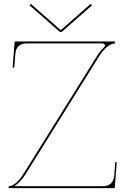

<svg xmlns="http://www.w3.org/2000/svg" viewBox="-20 -975 650 995"><path d="M140 -955 133 -947.5 289.5 -810H300.5L457 -947.5L450 -955L296.5 -820H293.5ZM60.5 -760C57.5 -760 55.5 -757.5 55.5 -755.5L45.5 -625.5L54 -624.5L59.5 -695.5C62.5 -732 83 -750 117.5 -750H509.5C518.5 -750 524 -745.5 524 -739.5C524 -736 522 -732 517.5 -728C507 -718 496 -705.5 486 -690L103 -76C74.5 -30 46 -10 25 -10V0H570C572 0 575 -1.5 575 -4.5L585 -134.5L577.5 -135.5L572 -65.5C569 -29 548 -10 513.5 -10H54C72 -22.5 93 -41 111 -70L494 -684C523.5 -731.5 556 -750 575.5 -750V-760Z"/></svg>

Font: Znikomit
Style: Regular
Weight: 100
Designer: gluk
Foundry: gluk
Version: Version 0.55